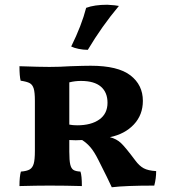

<svg xmlns="http://www.w3.org/2000/svg" viewBox="-20 -782 715 809"><path d="M638 -61Q638 -30 630 0Q509 0 451 7Q437 -24 395 -107Q377 -143 361 -161.5Q345 -180 326 -192L299 -191L272 -192V-143Q272 -106 276 -89Q280 -72 289.5 -66Q299 -60 319 -59Q325 -42 325 2Q257 0 188 0Q134 0 62 2Q62 -38 68 -59Q93 -61 105 -68Q117 -75 122 -92Q127 -109 127 -146V-357Q127 -393 122 -409Q117 -425 105.5 -431.5Q94 -438 67 -442Q62 -461 62 -503Q149 -500 188 -500Q231 -500 277 -503Q335 -505 362 -505Q477 -505 529.5 -464.5Q582 -424 582 -357Q582 -298 544 -257.5Q506 -217 443 -204Q471 -197 490 -179Q509 -161 550 -106Q567 -83 585.5 -73Q604 -63 638 -61ZM433 -349Q433 -393 405 -417Q377 -441 321 -441Q296 -441 272 -435V-257Q287 -254 305 -254Q364 -254 398.5 -278.5Q433 -303 433 -349ZM280 -586Q324 -675 343 -749Q378 -762 432 -762Q468 -760 481 -757Q409 -671 350 -572Q331 -572 311.5 -576Q292 -580 280 -586Z"/></svg>

Font: Vollkorn SC
Style: Bold
Weight: 700
Designer: Friedrich Althausen
Foundry: Friedrich Althausen
Version: Version 4.015